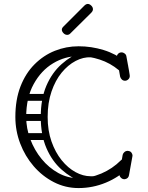

<svg xmlns="http://www.w3.org/2000/svg" viewBox="-20 -945 751 975"><path d="M379 10Q312 10 253.5 -20Q195 -50 151 -101Q107 -152 82.5 -216.5Q58 -281 58 -351Q58 -439 84 -506Q110 -573 155.5 -618.5Q201 -664 258.5 -687Q316 -710 379 -710Q444 -710 506 -691Q568 -672 618 -632Q631 -622 631 -608Q631 -596 622 -588Q613 -581 605 -581Q592 -581 583 -589Q540 -625 486.5 -642.5Q433 -660 379 -660Q310 -660 249.5 -623.5Q189 -587 151 -518Q113 -449 113 -351Q113 -293 134 -237.5Q155 -182 191.5 -137.5Q228 -93 276 -66.5Q324 -40 379 -40Q439 -40 495 -64Q551 -88 594 -131Q604 -141 617 -141Q628 -141 635 -135Q644 -129 644 -116Q644 -105 633 -94Q584 -45 517.5 -17.5Q451 10 379 10ZM611 -35Q601 -35 593.5 -43Q586 -51 586 -61Q586 -62 586.5 -63.5Q587 -65 587 -66L603 -159Q605 -167 612 -173Q619 -179 629 -179Q630 -179 631.5 -178.5Q633 -178 634 -178Q642 -177 647.5 -170Q653 -163 653 -154Q653 -153 652.5 -152Q652 -151 652 -149L635 -55Q632 -38 614 -35Q613 -35 612.5 -35Q612 -35 611 -35ZM615 -535Q605 -535 598.5 -541.5Q592 -548 590 -556Q582 -604 578 -624.5Q574 -645 573.5 -650Q573 -655 573 -655Q573 -665 580 -672Q587 -679 597 -679Q606 -679 613.5 -673Q621 -667 622 -658Q631 -610 634.5 -589.5Q638 -569 638.5 -564.5Q639 -560 639 -559Q639 -549 631.5 -542Q624 -535 615 -535ZM400 -18Q341 -41 292.5 -84Q244 -127 215.5 -193.5Q187 -260 187 -351Q187 -443 215.5 -509.5Q244 -576 293 -619.5Q342 -663 401 -685L442 -654Q403 -656 364 -635.5Q325 -615 293 -576Q261 -537 241.5 -480Q222 -423 222 -351Q222 -282 241.5 -226.5Q261 -171 293 -131.5Q325 -92 363.5 -71Q402 -50 440 -50Q445 -50 450 -50Q455 -50 459 -51ZM114 -433Q96 -433 96 -450Q96 -456 99.5 -462Q103 -468 113 -468H207Q225 -468 225 -451Q225 -444 221 -438.5Q217 -433 208 -433ZM108 -331Q90 -331 90 -348Q90 -354 93.5 -360Q97 -366 107 -366H201Q219 -366 219 -349Q219 -342 215 -336.5Q211 -331 202 -331ZM115 -234Q97 -234 97 -251Q97 -257 100.5 -263Q104 -269 114 -269H208Q226 -269 226 -252Q226 -245 222 -239.5Q218 -234 209 -234ZM336 -774Q330 -768 321 -768Q311 -768 303 -776Q294 -785 294 -794Q294 -802 301 -809L408 -916Q417 -925 426 -925Q435 -925 444 -916Q452 -908 452 -898Q452 -889 443 -880Z"/></svg>

Font: Agu Display Uzo
Style: Regular
Weight: 400
Designer: Oluwaseun Badejo
Version: Version 1.103